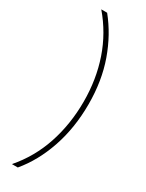

<svg xmlns="http://www.w3.org/2000/svg" viewBox="-228 -747 711 937"><g transform="rotate(30 127.5 -278.0)"><path d="M214 -282Q214 -149 175.5 -36Q137 77 69 158H36Q113 69 150 -43Q187 -155 187 -281Q187 -406 149.5 -515.5Q112 -625 36 -714H69Q137 -630 175.5 -521.5Q214 -413 214 -282Z"/></g></svg>

Font: Noto Sans Lao Looped Thin
Style: Regular
Weight: 100
Designer: Mark Frömberg, Ben Mitchell
Foundry: The Fontpad Ltd
Version: Version 1.002; ttfautohint (v1.8.4.7-5d5b)